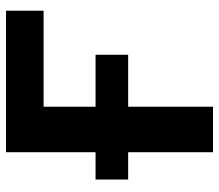

<svg xmlns="http://www.w3.org/2000/svg" viewBox="-66 -680 745 654"><g transform="rotate(-90 307.0 -352.5)"><path d="M116 0V-289H23V-400H116V-705H598V-577H271V-400H448V-289H271V0Z"/></g></svg>

Font: Nunito Sans ExtraBold
Style: Regular
Weight: 800
Designer: Vernon Adams
Foundry: Vernon Adams
Version: Version 3.101; ttfautohint (v1.8.4.7-5d5b);gftools[0.9.27]